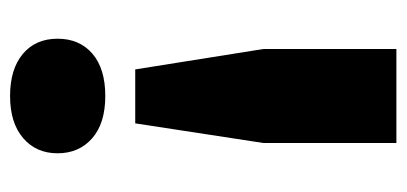

<svg xmlns="http://www.w3.org/2000/svg" viewBox="-228 -552 788 372"><g transform="rotate(90 166.0 -366.0)"><path d="M114.5 -234 75 -482V-740H257V-482L219 -234ZM166 8.5Q114 8.5 84.5 -16.2Q55 -41 55 -83.5Q55 -126 84 -151Q113 -176 166 -176Q219 -176 248 -150.5Q277 -125 277 -83.5Q277 -42 247.5 -16.8Q218 8.5 166 8.5Z"/></g></svg>

Font: Encode Sans Exp
Style: Bold
Weight: 700
Width: 7
Designer: Multiple Designers
Foundry: Impallari Type
Version: Version 3.002; ttfautohint (v1.8.3) -l 8 -r 50 -G 200 -x 14 